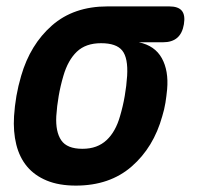

<svg xmlns="http://www.w3.org/2000/svg" viewBox="-20 -570 640 600"><path d="M413.8 -437.9Q463.9 -427.4 485.6 -388.3Q507.3 -349.2 502.3 -291Q500.3 -270 497 -249Q493.6 -228 487.1 -207Q460.1 -109.5 391.5 -49.8Q322.9 10 217.1 10Q164.2 10 126.2 -5.7Q88.2 -21.4 64.6 -49.6Q41 -77.8 30.9 -118.2Q20.9 -158.6 23.9 -207Q25.9 -238.5 31.3 -270Q36.8 -301.5 46.1 -333Q74.5 -430.8 142.4 -490.4Q210.3 -550 316.1 -550H508.8Q537.2 -550 548.3 -536.3Q559.4 -522.7 554.7 -494.3Q550 -465.9 533.8 -451.9Q517.6 -437.9 489.2 -437.9ZM237.4 -105Q261.5 -105 280.1 -111.9Q298.8 -118.8 312.9 -132Q327.1 -145.1 337.6 -163.9Q348.2 -182.6 355.1 -207Q364.4 -238.5 369.8 -270Q375.3 -301.5 377.3 -333Q380.6 -388.8 362.1 -411.9Q343.7 -435 295.8 -435Q247.9 -435 220.1 -408.4Q192.3 -381.8 178.1 -333Q168.8 -301.5 163.4 -270Q157.9 -238.5 155.9 -207Q153.3 -158.2 171.4 -131.6Q189.5 -105 237.4 -105Z"/></svg>

Font: Maple Mono
Style: Italic
Weight: 400
Italic angle: -10°
Monospace: yes
Designer: subframe7536
Version: Version 7.300